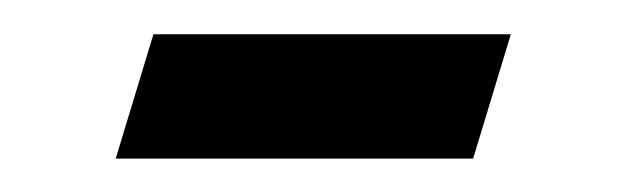

<svg xmlns="http://www.w3.org/2000/svg" viewBox="-20 -307 364 112"><path d="M69.5 -287H278L256 -214.5H47.5Z"/></svg>

Font: Newsreader 60pt SemiBold
Style: Italic
Weight: 600
Italic angle: -17°
Designer: Hugues Gentile
Foundry: Production Type
Version: Version 1.003